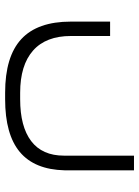

<svg xmlns="http://www.w3.org/2000/svg" viewBox="82 -401 538 742"><g transform="rotate(90 351.0 -30.0)"><path d="M638.2 -278.8V-10.7Q635.3 105.5 567.4 162.4Q499.5 219.2 363.3 219.2H338.4Q198.7 219.2 131.1 156.7Q63.5 94.2 63.5 -34.7V-186.5H119.1V-35.2Q119.1 61.5 175.5 111.3Q231.9 161.1 338.4 161.1H363.3Q469.2 161.1 525.4 118.4Q581.5 75.7 581.5 -8.3V-278.8Z"/></g></svg>

Font: Shabnam Thin FD
Style: Thin-FD
Weight: 100
Foundry: DejaVu fonts team - Redesigned by Saber Rastikerdar - Based on Vazir font
Version: Version 5.0.0